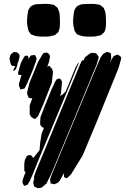

<svg xmlns="http://www.w3.org/2000/svg" viewBox="-20 -785 671 996"><path d="M595 -432 482 -154 409 21 348 120 332 135 326 140 318 136 312 134V126V114L313 111L290 152L280 163L269 168L261 171L250 168L242 166L241 155L240 144L249 119L299 -2L432 -322L476 -427L501 -486L514 -504L524 -510L534 -516L541 -514L554 -510L556 -501L557 -480L549 -458L564 -485L570 -494L586 -501L595 -500L608 -489V-478ZM51 -426 59 -443H48H43L36 -452L29 -481L32 -491L35 -502L51 -515L66 -514L75 -509L82 -497L81 -488L73 -459L70 -455V-447L63 -427L55 -420L48 -415ZM249 -357 203 -240 184 -197 177 -182 163 -168 155 -170 142 -178 134 -192V-238L148 -276L146 -275L129 -277L127 -282L121 -297V-308L133 -355L177 -463L201 -504L209 -511L223 -512L231 -508L239 -497V-489L234 -463L225 -439L235 -444L250 -428L255 -413ZM481 -449 274 50 246 117 221 167 196 188 186 190 175 191 167 187 157 182 155 173 152 162 157 144 159 138 157 141 156 134 159 124 166 104 217 -19 347 -335 392 -443 404 -470 414 -473 421 -488 446 -507 456 -511 467 -510 478 -509 485 -500 492 -491 490 -480ZM150 -421 122 -355 111 -333 107 -326 92 -322 86 -321 84 -326 78 -341 79 -353 92 -398 90 -396H85L74 -398V-409L88 -458L103 -486L109 -495L114 -496L126 -495L127 -483L126 -477L136 -492L142 -498L156 -499L162 -500L164 -495L170 -482L167 -468ZM106 64 109 44 116 31 120 23 135 19 143 22 152 34V36L185 -6L189 -49L196 -92L208 -122L199 -125L190 -135L188 -146L190 -177L211 -232L246 -318L266 -361L273 -373L286 -378L294 -375L302 -361L296 -299L291 -287L305 -295L320 -310L336 -347L372 -436L383 -454L387 -461L388 -455L378 -433L341 -342L180 44L151 116L134 155L123 173L113 177L105 179L101 172L96 162L99 144L112 109L113 107L106 103V94ZM366 -733Q369 -737 371.5 -742Q374 -747 377 -750Q380 -753 385.5 -756Q391 -759 395 -760Q402 -763 410.5 -763.5Q419 -764 426 -764Q441 -765 457 -765Q473 -765 487 -762Q490 -761 494 -760.5Q498 -760 501 -758Q503 -757 505 -755Q507 -753 509 -751Q511 -750 513.5 -748Q516 -746 518 -744Q519 -743 520 -740.5Q521 -738 521 -736Q527 -724 528 -713Q529 -701 529.5 -690Q530 -679 530 -667Q530 -660 529.5 -652.5Q529 -645 528 -638Q527 -634 525 -627.5Q523 -621 521 -618Q519 -616 516.5 -614Q514 -612 513 -611Q511 -609 508.5 -607Q506 -605 504 -603Q501 -602 497.5 -601Q494 -600 491 -600Q477 -595 461 -595Q445 -595 430 -595Q419 -596 408.5 -597.5Q398 -599 388 -604Q386 -604 383.5 -605Q381 -606 380 -607Q378 -608 377 -610Q376 -612 375 -614Q373 -616 370.5 -619Q368 -622 367 -625Q366 -628 365 -631.5Q364 -635 364 -638Q358 -660 359.5 -685Q361 -710 366 -733ZM127 -733Q130 -737 132.5 -742Q135 -747 138 -750Q141 -753 146.5 -756Q152 -759 156 -760Q163 -763 171.5 -763.5Q180 -764 187 -764Q202 -765 218 -765Q234 -765 248 -762Q251 -761 255 -760.5Q259 -760 262 -758Q264 -757 266 -755Q268 -753 270 -751Q272 -750 274.5 -748Q277 -746 279 -744Q280 -743 281 -740.5Q282 -738 282 -736Q288 -724 289 -713Q290 -701 290.5 -690Q291 -679 291 -667Q291 -660 290.5 -652.5Q290 -645 289 -638Q288 -634 286 -627.5Q284 -621 282 -618Q280 -616 277.5 -614Q275 -612 274 -611Q272 -609 269.5 -607Q267 -605 265 -603Q262 -602 258.5 -601Q255 -600 252 -600Q238 -595 222 -595Q206 -595 191 -595Q180 -596 169.5 -597.5Q159 -599 149 -604Q147 -604 144.5 -605Q142 -606 141 -607Q139 -608 138 -610Q137 -612 136 -614Q134 -616 131.5 -619Q129 -622 128 -625Q127 -628 126 -631.5Q125 -635 125 -638Q119 -660 120.5 -685Q122 -710 127 -733Z"/></svg>

Font: Rubik Marker Hatch
Style: Regular
Weight: 400
Designer: Hubert and Fischer, NaN
Foundry: Hubert & Fischer, NaN
Version: Version 2.200